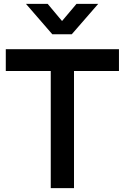

<svg xmlns="http://www.w3.org/2000/svg" viewBox="-20 -975 646 995"><path d="M251 -797.5 114.5 -955H227L301.5 -866L376.5 -955H489L352 -797.5ZM10 -607V-720H596.5V-607H363.5V0H243V-607Z"/></svg>

Font: Vortex Mix
Style: Bold
Weight: 700
Designer: Mikhail Sharanda
Foundry: Mikhail Sharanda
Version: Version 4.504;Glyphs 3.1.2 (3151)